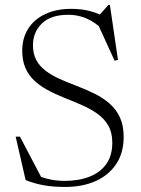

<svg xmlns="http://www.w3.org/2000/svg" viewBox="-20 -730 558 760"><path d="M407.5 -657.5 370.5 -667 409 -710.5H415L447 -492.5L433.5 -490L361.5 -647.5L396 -605.5Q357 -642 322.8 -656.8Q288.5 -671.5 250.5 -671.5Q181 -671.5 145.8 -637Q110.5 -602.5 110.5 -551Q110.5 -517.5 123.2 -493.2Q136 -469 159.2 -451Q182.5 -433 214.2 -418.5Q246 -404 283.5 -390Q321.5 -375.5 354.8 -359Q388 -342.5 414 -319.8Q440 -297 454.8 -265Q469.5 -233 469.5 -188Q469.5 -125 440 -80.8Q410.5 -36.5 358.5 -13.2Q306.5 10 238 10Q192 10 155.5 3.8Q119 -2.5 81.5 -17L42 -189H59L152.5 -11L96 -52Q131 -31.5 165 -22.8Q199 -14 235.5 -14Q291.5 -14 334 -30.5Q376.5 -47 400.5 -80.5Q424.5 -114 424.5 -165Q424.5 -204.5 409.2 -231.8Q394 -259 367.2 -278.5Q340.5 -298 306.5 -313Q272.5 -328 234.5 -343Q197 -358 166.5 -374.8Q136 -391.5 114 -412.8Q92 -434 80 -462.5Q68 -491 68 -529Q68 -579 91.5 -616.2Q115 -653.5 158.8 -674.2Q202.5 -695 262 -695Q304.5 -695 338.5 -685.5Q372.5 -676 407.5 -657.5Z"/></svg>

Font: Newsreader 36pt Light
Style: Regular
Weight: 300
Designer: Hugues Gentile
Foundry: Production Type
Version: Version 1.003